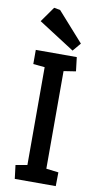

<svg xmlns="http://www.w3.org/2000/svg" viewBox="-101 -971 524 1015"><g transform="rotate(10 161.0 -463.5)"><path d="M56 0 47 -73 109 -84V-609L47 -615V-691H267L276 -616L211 -606V-82L277 -74L276 0ZM239 -721 46 -845 104 -927 137 -921 276 -765Z"/></g></svg>

Font: Kreon
Style: Regular
Weight: 400
Designer: Julia Petretta
Foundry: Julia Petretta and Eli Heuer
Version: Version 2.002